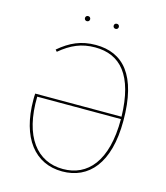

<svg xmlns="http://www.w3.org/2000/svg" viewBox="-122 -923 890 1027"><g transform="rotate(15 323.0 -409.5)"><path d="M238.3 -801.1C247.4 -801.1 252.8 -807.6 252.8 -815.3C252.8 -823 247.4 -829.4 238.3 -829.4C229.6 -829.4 224.1 -823 224.1 -815.3C224.1 -807.6 229.6 -801.1 238.3 -801.1ZM397.6 -801.1C406.3 -801.1 411.7 -807.6 411.7 -815.3C411.7 -823 406.3 -829.4 397.6 -829.4C388.4 -829.4 383 -823 383 -815.3C383 -807.6 388.4 -801.1 397.6 -801.1ZM318.4 -690.9C237.3 -690.9 178.1 -663.7 116.4 -611.4L125.3 -601.3C186.3 -652.3 242.9 -677.3 318.4 -677.3C457.4 -677.3 544.1 -583.9 549.7 -355.6H71.7C70.7 -342.6 70.7 -333.6 70.7 -321.6C71.3 -109.3 167.3 9.4 318.1 9.4C464.6 9.4 565.1 -101.1 565.1 -336.3C565.1 -588.3 470 -690.9 318.4 -690.9ZM319 -4.1C175.3 -4.1 81.4 -120.1 86.5 -342.4H549.9C550.6 -108.2 454.5 -4.1 319 -4.1Z"/></g></svg>

Font: Fira Sans Hair
Style: Regular
Weight: 100
Designer: bBox Type GmbH & Carrois Corporate GbR & Edenspiekermann AG
Foundry: bBox Type GmbH & Carrois Corporate GbR & Edenspiekermann AG
Version: Version 4.300;PS 004.300;hotconv 1.0.88;makeotf.lib2.5.64775